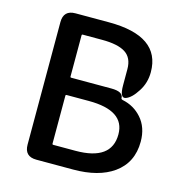

<svg xmlns="http://www.w3.org/2000/svg" viewBox="-109 -835 884 934"><g transform="rotate(15 333.5 -368.5)"><path d="M213 -96Q213 -91 218 -91H330Q511 -91 511 -222Q511 -342 330 -342H218Q213 -342 213 -337ZM213 -434Q213 -429 218 -429H420Q480 -429 480 -396Q480 -391 488 -389Q546 -377 584 -334Q625 -288 625 -216Q625 -110 545 -53Q470 0 343 0H157Q97 0 97 -60V-677Q97 -737 157 -737H325Q585 -737 585 -555Q585 -501 557 -458Q528 -412 499.5 -402.5Q471 -393 471 -459V-540Q471 -597 433 -621.5Q395 -646 315 -646H218Q213 -646 213 -641Z"/></g></svg>

Font: Resource Han Rounded CN Medium
Style: Regular
Weight: 500
Designer: Cyano Hao (round all glyphs); Ryoko NISHIZUKA 西塚涼子 (kana, bopomofo & ideographs); Paul D. Hunt (Latin, Greek & Cyrillic)
Foundry: Cyano Hao
Version: 0.990